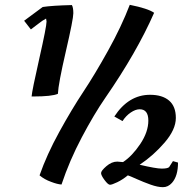

<svg xmlns="http://www.w3.org/2000/svg" viewBox="-20 -754 785 796"><path d="M619 -701C601.7 -713 568 -724 518 -734C494.7 -673.3 464.7 -610 428 -544C391.3 -478 357.2 -421.2 325.5 -373.5C293.8 -325.8 260.7 -270.5 226 -207.5C191.3 -144.5 164 -84.3 144 -27C157.3 -15.7 173.3 -6.7 192 0C209.3 6.7 223.7 10.3 235 11C257 -55 285 -120.2 319 -184.5C353 -248.8 385.7 -303.7 417 -349C503.7 -474.3 571 -591.7 619 -701ZM693 4C709.7 -14.7 718 -42.7 718 -80L697 -86L681 -61C676.3 -57 666.2 -55 650.5 -55C634.8 -55 604.3 -60.3 559 -71C597 -96.3 631.5 -127 662.5 -163C693.5 -199 709 -233 709 -265C709 -297 699.7 -321 681 -337C662.3 -353 636 -361 602 -361C542.7 -361 493.3 -331 454 -271L488 -252C497.3 -266.7 508.7 -278.5 522 -287.5C535.3 -296.5 547.7 -301 559 -301C583 -301 595 -285.3 595 -254C595 -222.7 583.8 -190.3 561.5 -157C539.2 -123.7 515.3 -98.7 490 -82C478 -83.3 470 -84 466 -84C450.7 -84 435.7 -77.7 421 -65C406.3 -52.3 399 -42.8 399 -36.5C399 -30.2 403.8 -20.5 413.5 -7.5C423.2 5.5 430.7 12 436 12C441.3 12 451.3 8.5 466 1.5C480.7 -5.5 495.3 -15 510 -27C514.7 -25.7 526.7 -20.7 546 -12C565.3 -3.3 584.8 4.5 604.5 11.5C624.2 18.5 641.2 22 655.5 22C669.8 22 682.3 16 693 4ZM278 -733C223.3 -731.7 183 -729 157 -725L80 -668L108 -632C114.7 -636.7 124.5 -644.2 137.5 -654.5C150.5 -664.8 161.7 -672.3 171 -677L173 -665C173 -651 163 -599.8 143 -511.5C123 -423.2 112.3 -370.7 111 -354H118C169.3 -354 203.3 -357.7 220 -365C221.3 -393 232.3 -451.7 253 -541C273.7 -630.3 284 -683 284 -699C284 -715 282 -726.3 278 -733Z"/></svg>

Font: Oleo Script
Style: Regular
Weight: 400
Designer: Soytutype
Foundry: Soytutype
Version: Version 1.002